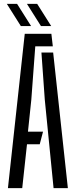

<svg xmlns="http://www.w3.org/2000/svg" viewBox="-20 -975 393 995"><path d="M21.1 0 108.3 -800H246.2L253.7 -734.8H162.8L142.3 -458.4L124.9 -292.6H203L185.9 -227.4H119.9L95.2 0ZM257.6 0 212 -459.4 194.7 -702.7H255.5L331.7 0ZM88 -840 15.5 -954.8H68.6L141.1 -840ZM192.2 -840 119.7 -954.8H172.8L245.3 -840Z"/></svg>

Font: Big Shoulders Stencil Display SC Thin
Style: Regular
Weight: 100
Designer: Patric King
Foundry: XO Type Co
Version: Version 2.001